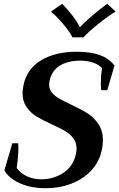

<svg xmlns="http://www.w3.org/2000/svg" viewBox="-20 -983 630 1013"><path d="M249 -922 308 -963Q334 -937 361.5 -901.5Q389 -866 400 -841H404Q427 -867 469 -902.5Q511 -938 546 -963L590 -922Q553 -900 499 -857Q445 -814 421 -786H362Q349 -814 312.5 -857Q276 -900 249 -922ZM3 -84 45 -227H76Q77 -220 77 -204Q77 -156 68 -97Q87 -70 120.5 -53.5Q154 -37 198 -37Q263 -37 315.5 -72Q368 -107 381 -173Q384 -187 384 -199Q384 -231 366.5 -254Q349 -277 323 -292Q297 -307 253 -327Q203 -350 172.5 -368.5Q142 -387 120.5 -417.5Q99 -448 99 -492Q99 -509 104 -534Q122 -620 197 -665Q272 -710 384 -710Q458 -710 506.5 -692.5Q555 -675 584 -637L546 -507H514Q512 -529 512 -545Q512 -582 518 -624Q500 -643 470 -653Q440 -663 403 -663Q337 -663 294.5 -636Q252 -609 241 -555Q239 -543 239 -538Q239 -513 254 -494.5Q269 -476 291.5 -463.5Q314 -451 355 -431Q409 -406 442.5 -384.5Q476 -363 499.5 -328Q523 -293 523 -242Q523 -218 517 -191Q504 -129 461.5 -83.5Q419 -38 356.5 -14Q294 10 222 10Q143 10 85 -16Q27 -42 3 -84Z"/></svg>

Font: Trirong SemiBold
Style: Italic
Weight: 600
Italic angle: -12°
Designer: Katatrad Team
Foundry: CadsonDemak
Version: Version 1.001